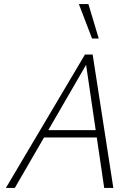

<svg xmlns="http://www.w3.org/2000/svg" viewBox="-20 -927 668 947"><path d="M494 0 401 -632H419L53 0H9L399 -658H437L539 0ZM173 -249 192 -285H469L480 -249ZM434 -737 369 -907H416L467 -737Z"/></svg>

Font: Ysabeau Infant ExtraLight
Style: Italic
Weight: 250
Italic angle: -12°
Designer: Christian Thalmann (Catharsis Fonts)
Version: Version 2.001;gftools[0.9.30]; featfreeze: ss01,ss02,lnum